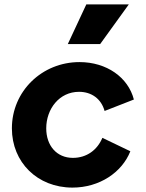

<svg xmlns="http://www.w3.org/2000/svg" viewBox="-20 -840 662 872"><path d="M435 -640 565 -820H372L288 -640ZM309 12C432 12 534 -57 572 -153L445 -214C422 -159 374 -123 311 -123C238 -123 190 -178 190 -257C190 -345 249 -423 339 -423C396 -423 440 -391 455 -336L588 -388C562 -489 464 -558 341 -558C171 -558 34 -426 34 -257C34 -103 150 12 309 12Z"/></svg>

Font: Plus Jakarta Sans ExtraBold
Style: Italic
Weight: 800
Italic angle: -8°
Designer: Gumpita Rahayu
Foundry: Tokotype
Version: Version 2.071;gftools[0.9.30]